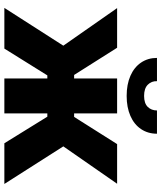

<svg xmlns="http://www.w3.org/2000/svg" viewBox="52 -810 758 903"><g transform="rotate(90 431.5 -359.0)"><path d="M195.3 -277.3 18.6 -530.3H205.1L333 -328.1H349.6V-530.3H513.7V-328.1H530.3L658.2 -530.3H844.7L668.9 -277.3L845.7 0H654.3L529.3 -202.1H513.7V0H349.6V-202.1H335L209 0H17.6ZM431.6 -575.2Q377.4 -575.2 337.2 -592.8Q296.9 -610.4 274.9 -642.8Q252.9 -675.3 252.9 -717.8H362.3Q361.3 -692.4 378.7 -674.8Q396 -657.2 431.6 -657.2Q466.3 -657.2 483.2 -674.3Q500 -691.4 500 -717.8H609.4Q609.4 -675.3 587.6 -642.8Q565.9 -610.4 525.6 -592.8Q485.4 -575.2 431.6 -575.2Z"/></g></svg>

Font: Pretendard GOV ExtraBold
Style: Regular
Weight: 800
Designer: Base glyphs from Inter by Rasmus Andersson; Hangeul glyphs from Noto Sans CJK(Source Han Sans) by Jang Soo-young and Kan
Foundry: Kil Hyung-jin
Version: Version 1.309